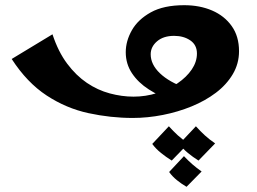

<svg xmlns="http://www.w3.org/2000/svg" viewBox="-20 -447 990 739"><path d="M491 7Q406 7 320.5 -11.5Q235 -30 159.5 -79.5Q84 -129 25 -220L182 -315Q204 -248 238.5 -202Q273 -156 314.5 -128Q356 -100 402.5 -87.5Q449 -75 494 -75Q541 -75 585 -89Q629 -103 663.5 -126.5Q698 -150 718 -179.5Q738 -209 738 -241Q738 -274 712.5 -291.5Q687 -309 650 -309Q609 -309 584.5 -288Q560 -267 560 -238Q560 -199 595.5 -165Q631 -131 696 -108L642 -59Q593 -77 552.5 -103Q512 -129 488 -165Q464 -201 464 -246Q464 -289 487.5 -330.5Q511 -372 560.5 -399.5Q610 -427 689 -427Q749 -427 796.5 -406.5Q844 -386 872 -346.5Q900 -307 900 -250Q900 -202 876 -161.5Q852 -121 811 -90Q770 -59 717.5 -37.5Q665 -16 606.5 -4.5Q548 7 491 7ZM698 272Q679 261 661 246.5Q643 232 631 215L688 154Q704 171 720 185Q736 199 756 213ZM641 171Q620 158 600 142Q580 126 566 107L630 39Q647 58 664.5 74Q682 90 705 105ZM744 171Q723 158 703.5 142Q684 126 670 107L734 39Q751 58 768.5 74Q786 90 808 105Z"/></svg>

Font: Marhey Medium
Style: Regular
Weight: 500
Designer: Nur Syamsi & Bustanul Arifin
Foundry: Namelatype
Version: Version 1.000